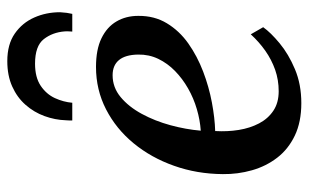

<svg xmlns="http://www.w3.org/2000/svg" viewBox="-180 -655 846 526"><g transform="rotate(-90 243.0 -392.0)"><path d="M431.5 -94Q417 -73.5 387.5 -49Q358 -24.5 316.5 -7Q275 10.5 223.5 10.5Q172 10.5 134.8 -7.2Q97.5 -25 74 -55.5Q50.5 -86 39.5 -124.8Q28.5 -163.5 29 -204.5Q29.5 -275.5 51.8 -338.2Q74 -401 113.5 -449Q153 -497 206.5 -524.5Q260 -552 322.5 -552Q370.5 -552 401.2 -537Q432 -522 447.2 -496Q462.5 -470 462.5 -436.5Q463 -392 442.2 -357.8Q421.5 -323.5 386.8 -299Q352 -274.5 310 -258.5Q268 -242.5 225.2 -234.5Q182.5 -226.5 147 -225.5Q145 -192 150 -161Q155 -130 168 -105.2Q181 -80.5 202.8 -66Q224.5 -51.5 256 -51.5Q287 -51.5 314.8 -61.2Q342.5 -71 367 -88.2Q391.5 -105.5 412 -128ZM300 -506.5Q266.5 -506.5 240 -484.5Q213.5 -462.5 194 -426.5Q174.5 -390.5 163 -348.2Q151.5 -306 148 -265Q177.5 -267 207.2 -275.8Q237 -284.5 263.8 -299.8Q290.5 -315 311.5 -335.5Q332.5 -356 344.8 -381.5Q357 -407 356.5 -436.5Q356 -471.5 341.5 -489Q327 -506.5 300 -506.5ZM176 -617Q176 -621.5 176 -625.5Q176 -629.5 176.5 -634.5Q177.5 -664.5 188 -693.2Q198.5 -722 218.8 -745Q239 -768 269 -781.5Q299 -795 338.5 -795Q384.5 -795 414 -774.5Q443.5 -754 458 -721.2Q472.5 -688.5 472.5 -650.5Q472 -640.5 470.8 -632Q469.5 -623.5 468 -617H419.5Q419.5 -621.5 420 -626Q420.5 -630.5 420 -637.5Q417.5 -671 398.8 -695Q380 -719 331.5 -719Q294 -719 271 -703.5Q248 -688 237.2 -664.5Q226.5 -641 224.5 -617Z"/></g></svg>

Font: Merriweather 60pt Medium
Style: Italic
Weight: 500
Italic angle: -7.8°
Version: Version 2.101